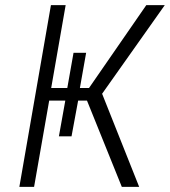

<svg xmlns="http://www.w3.org/2000/svg" viewBox="-20 -731 665 751"><path d="M624.5 -710.9 379.4 -364.3 524.4 0H456.5L320.3 -337.4H285.6L259.8 -197.8H210.4L235.4 -337.4H172.4L113.3 0H55.7L179.2 -710.9H236.8L180.2 -386.7H243.2L267.6 -524.4H316.9L292.5 -386.7H328.1L552.2 -710.9Z"/></svg>

Font: Roboto Mono Light
Style: Italic
Weight: 300
Designer: Google
Version: Version 2.000985; 2015; ttfautohint (v1.3)